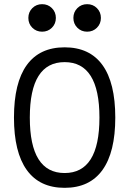

<svg xmlns="http://www.w3.org/2000/svg" viewBox="-20 -889 620 921"><path d="M290 12Q170 12 108.5 -73.5Q47 -159 47 -325Q47 -492 108.5 -577Q170 -662 290 -662Q410 -662 471.5 -577Q533 -492 533 -325Q533 -159 471.5 -73.5Q410 12 290 12ZM290 -59Q457 -59 457 -325Q457 -591 290 -591Q123 -591 123 -325Q123 -59 290 -59ZM182 -737Q154 -737 135 -756Q116 -775 116 -803Q116 -831 135 -850Q154 -869 182 -869Q210 -869 229 -850Q248 -831 248 -803Q248 -775 229 -756Q210 -737 182 -737ZM398 -737Q370 -737 351 -756Q332 -775 332 -803Q332 -831 351 -850Q370 -869 398 -869Q426 -869 445 -850Q464 -831 464 -803Q464 -775 445 -756Q426 -737 398 -737Z"/></svg>

Font: Sometype Mono
Style: Regular
Weight: 400
Monospace: yes
Designer: Ryoichi Tsunekawa
Foundry: Dharma Type
Version: Version 1.000; ttfautohint (v1.8.3)